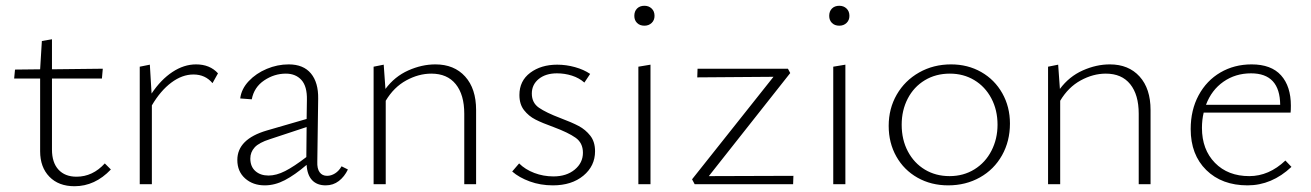

<svg xmlns="http://www.w3.org/2000/svg" viewBox="-20 -638 4541 665"><path d="M364 -51Q309 7 238 7Q183 7 151 -26Q119 -59 119 -114V-366H29L32 -397L119 -398L125 -496L160 -502V-398L336 -400L333 -366H160V-120Q160 -75 182.5 -50.5Q205 -26 245 -26Q301 -26 343 -72Z M735 -384 716 -350Q691 -380 650 -380Q611 -380 573.5 -352Q536 -324 506 -273V0H464V-407L499 -414L505 -314Q537 -362 577 -388.5Q617 -415 659 -415Q707 -415 735 -384Z M1185 -51Q1173 -26 1153.5 -11Q1134 4 1108 4Q1078 4 1061 -14Q1044 -32 1042 -67Q1001 -32 966.5 -14Q932 4 897 4Q856 4 829 -20Q802 -44 802 -84Q802 -156 904 -186L1042 -226L1043 -292Q1044 -339 1024 -361Q1004 -383 970 -383Q930 -383 895 -359.5Q860 -336 852 -294L812 -297Q816 -330 841.5 -357Q867 -384 904 -399.5Q941 -415 980 -415Q1031 -415 1057 -383.5Q1083 -352 1082 -296L1079 -78Q1078 -54 1087 -41.5Q1096 -29 1113 -29Q1127 -29 1140.5 -37.5Q1154 -46 1163 -62ZM910 -30Q937 -30 967.5 -45.5Q998 -61 1041 -94L1042 -198L915 -156Q877 -144 862 -127.5Q847 -111 847 -89Q847 -61 864.5 -45.5Q882 -30 910 -30Z M1629 -257V0H1588V-244Q1588 -310 1558.5 -346.5Q1529 -383 1474 -383Q1430 -383 1387 -359.5Q1344 -336 1316 -289V0H1274V-407L1309 -414L1315 -330Q1347 -373 1394 -394Q1441 -415 1488 -415Q1553 -415 1591 -373Q1629 -331 1629 -257Z M1754 -44 1778 -72Q1799 -51 1830.5 -39Q1862 -27 1897 -27Q1942 -27 1970.5 -50.5Q1999 -74 1999 -109Q1999 -143 1973.5 -161Q1948 -179 1897 -198Q1858 -212 1834.5 -224Q1811 -236 1795 -256.5Q1779 -277 1779 -309Q1779 -358 1816.5 -386Q1854 -414 1910 -414Q1941 -414 1971.5 -405.5Q2002 -397 2024 -382L2004 -352Q1986 -368 1961 -376Q1936 -384 1909 -384Q1870 -384 1846 -364.5Q1822 -345 1822 -314Q1822 -282 1846.5 -265Q1871 -248 1921 -229Q1961 -214 1984.5 -201.5Q2008 -189 2024.5 -168Q2041 -147 2041 -114Q2041 -63 2000.5 -29.5Q1960 4 1895 4Q1852 4 1815 -9.5Q1778 -23 1754 -44Z M2191 -407 2233 -414V0H2191ZM2177 -583Q2177 -599 2186.5 -608.5Q2196 -618 2212 -618Q2227 -618 2237 -608.5Q2247 -599 2247 -583Q2247 -568 2237 -558.5Q2227 -549 2212 -549Q2196 -549 2186.5 -558.5Q2177 -568 2177 -583Z M2728 -29 2727 0H2386L2377 -17L2659 -372L2395 -370L2396 -400H2709L2717 -385L2435 -28Z M2866 -407 2908 -414V0H2866ZM2852 -583Q2852 -599 2861.5 -608.5Q2871 -618 2887 -618Q2902 -618 2912 -608.5Q2922 -599 2922 -583Q2922 -568 2912 -558.5Q2902 -549 2887 -549Q2871 -549 2861.5 -558.5Q2852 -568 2852 -583Z M3058 -202Q3058 -262 3086 -310.5Q3114 -359 3163.5 -387Q3213 -415 3274 -415Q3332 -415 3378.5 -388.5Q3425 -362 3451.5 -315Q3478 -268 3478 -210Q3478 -149 3450.5 -100Q3423 -51 3374 -23.5Q3325 4 3264 4Q3205 4 3158 -22.5Q3111 -49 3084.5 -96Q3058 -143 3058 -202ZM3435 -206Q3435 -257 3413.5 -297.5Q3392 -338 3354.5 -360.5Q3317 -383 3270 -383Q3221 -383 3183 -360Q3145 -337 3124 -296.5Q3103 -256 3103 -206Q3103 -154 3124.5 -113.5Q3146 -73 3183.5 -50.5Q3221 -28 3269 -28Q3317 -28 3355 -51.5Q3393 -75 3414 -116Q3435 -157 3435 -206Z M3965 -257V0H3924V-244Q3924 -310 3894.5 -346.5Q3865 -383 3810 -383Q3766 -383 3723 -359.5Q3680 -336 3652 -289V0H3610V-407L3645 -414L3651 -330Q3683 -373 3730 -394Q3777 -415 3824 -415Q3889 -415 3927 -373Q3965 -331 3965 -257Z M4453 -60Q4385 4 4301 4Q4212 4 4158 -49Q4104 -102 4104 -191Q4104 -257 4131.5 -308Q4159 -359 4207 -387Q4255 -415 4315 -415Q4383 -415 4417 -377Q4451 -339 4451 -272Q4451 -256 4450 -248H4149Q4143 -223 4143 -195Q4143 -120 4188 -74Q4233 -28 4307 -28Q4375 -28 4432 -82ZM4157 -275H4414Q4413 -384 4313 -384Q4259 -384 4217.5 -355Q4176 -326 4157 -275Z"/></svg>

Font: Ysabeau Light
Style: Regular
Weight: 300
Designer: Christian Thalmann (Catharsis Fonts)
Version: Version 0.003